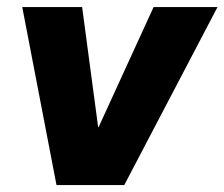

<svg xmlns="http://www.w3.org/2000/svg" viewBox="-20 -536 650 556"><path d="M609.9 -515.6 339.8 0H143.6L44.4 -515.6H217.8L264.2 -168H265.6L424.8 -515.6Z"/></svg>

Font: Inter Display Extra Bold
Style: Italic
Weight: 800
Italic angle: -9.39999°
Designer: Rasmus Andersson
Foundry: rsms
Version: Version 4.000;git-4fc901f